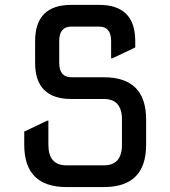

<svg xmlns="http://www.w3.org/2000/svg" viewBox="-20 -757 689 777"><path d="M249 0Q78.1 0 78.1 -170.9V-224.6L170.9 -268.6H175.8V-170.9Q175.8 -87.9 249 -87.9H400.4Q473.6 -87.9 473.6 -170.9V-273.4Q473.6 -356.4 400.4 -356.4H268.6Q122.1 -356.4 122.1 -502.9V-590.8Q122.1 -737.3 268.6 -737.3H380.9Q527.3 -737.3 527.3 -590.8V-564.9L434.6 -521H429.7V-590.8Q429.7 -649.4 380.9 -649.4H268.6Q219.7 -649.4 219.7 -590.8V-502.9Q219.7 -444.3 268.6 -444.3H400.4Q571.3 -444.3 571.3 -273.4V-170.9Q571.3 0 400.4 0Z"/></svg>

Font: Nova Square
Style: Book
Weight: 400
Version: Version 2.000